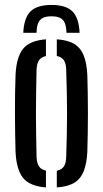

<svg xmlns="http://www.w3.org/2000/svg" viewBox="-20 -770 426 796"><path d="M193.5 -749.5Q253 -749.5 280 -723Q307 -696.5 310 -634H255.5Q255 -671 241 -686.8Q227 -702.5 193.5 -702.5Q160 -702.5 146 -686.8Q132 -671 131.5 -634H76.5Q79.5 -696.5 106.8 -723Q134 -749.5 193.5 -749.5ZM44.5 -140Q43.5 -174.5 42.8 -215.2Q42 -256 42 -299Q42 -342 42.5 -383.2Q43 -424.5 44.5 -460Q48 -533.5 75.8 -567.8Q103.5 -602 170.5 -607V-537.5Q150.5 -533.5 141.5 -519.8Q132.5 -506 131.5 -480Q130.5 -431.5 129.8 -387.2Q129 -343 129 -300Q129 -257 129.8 -212.8Q130.5 -168.5 131.5 -120Q132.5 -94 141.5 -80.5Q150.5 -67 170.5 -62.5V7Q103.5 2 75.8 -32.2Q48 -66.5 44.5 -140ZM215.5 7V-62Q236 -66.5 245 -80.2Q254 -94 254.5 -120Q256 -169 257 -213Q258 -257 258 -300Q258 -343 257 -387.2Q256 -431.5 254.5 -480Q254 -506.5 245 -520Q236 -533.5 215.5 -538V-607Q261 -604 287.8 -587.8Q314.5 -571.5 327 -540.2Q339.5 -509 342 -460Q343 -425.5 343.8 -384.5Q344.5 -343.5 344.5 -300.8Q344.5 -258 343.8 -216.8Q343 -175.5 342 -140Q339.5 -91.5 327 -60Q314.5 -28.5 287.8 -12.2Q261 4 215.5 7Z"/></svg>

Font: Big Shoulders Stencil Display Thin SemiBold
Style: Regular
Weight: 600
Version: Version 2.001